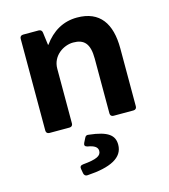

<svg xmlns="http://www.w3.org/2000/svg" viewBox="-107 -565 776 884"><g transform="rotate(-15 280.5 -123.0)"><path d="M341.8 -480.5C275.4 -480.5 222.7 -449.2 182.6 -393.6H180.7L172.9 -454.1C171.9 -462.9 166 -468.8 156.2 -468.8H82C72.3 -468.8 66.4 -462.9 66.4 -453.1V-15.6C66.4 -5.9 72.3 0 82 0H177.7C187.5 0 193.4 -5.9 193.4 -15.6V-276.4C193.4 -338.9 250 -374 294.9 -374C346.7 -374 372.1 -348.6 372.1 -276.4V-15.6C372.1 -5.9 377.9 0 387.7 0H482.4C492.2 0 498 -5.9 498 -15.6V-292C498 -410.2 450.2 -480.5 341.8 -480.5ZM235.4 64.5 224.6 85.9C219.7 96.7 223.6 102.5 235.4 105.5C266.6 110.4 282.2 121.1 282.2 138.7C282.2 162.1 260.7 173.8 194.3 179.7C182.6 180.7 177.7 187.5 179.7 197.3L183.6 219.7C185.5 228.5 191.4 234.4 201.2 233.4C311.5 226.6 374 196.3 374 133.8C374 88.9 344.7 64.5 254.9 54.7C245.1 52.7 239.3 55.7 235.4 64.5Z"/></g></svg>

Font: Ed Sans Neue SemiBold
Style: Regular
Weight: 600
Designer: Stephen Hutchings
Version: Version 1.004;PS 001.004;hotconv 1.0.88;makeotf.lib2.5.64775